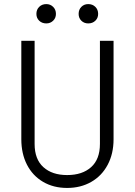

<svg xmlns="http://www.w3.org/2000/svg" viewBox="-20 -903 655 933"><path d="M531.8 -226.2Q531.8 -155.9 503.3 -102.3Q474.9 -48.7 423.6 -19.2Q372.3 10.3 306.2 10.3Q239.5 10.3 189 -19.5Q138.5 -49.2 111 -102.8Q83.6 -156.4 83.6 -226.2V-704.6H148.2V-203.6Q148.2 -129.2 190.8 -90.8Q233.3 -52.3 306.2 -52.3Q380 -52.3 422.8 -90.8Q465.6 -129.2 465.6 -203.6V-704.6H531.8ZM156.9 -835.4Q156.9 -856.4 170.5 -869.7Q184.1 -883.1 205.1 -883.1Q224.6 -883.1 238.2 -869.7Q251.8 -856.4 251.8 -835.4Q251.8 -815.4 238.2 -802.3Q224.6 -789.2 205.1 -789.2Q184.1 -789.2 170.5 -802.3Q156.9 -815.4 156.9 -835.4ZM362.1 -835.4Q362.1 -856.4 375.4 -869.7Q388.7 -883.1 408.7 -883.1Q429.7 -883.1 443.3 -869.7Q456.9 -856.4 456.9 -835.4Q456.9 -815.4 443.3 -802.3Q429.7 -789.2 408.7 -789.2Q388.7 -789.2 375.4 -802.3Q362.1 -815.4 362.1 -835.4Z"/></svg>

Font: Fira Code Fixed Light
Style: Regular
Weight: 300
Monospace: yes
Designer: Carrois Corporate, Edenspiekermann AG, Nikita Prokopov
Foundry: Carrois Corporate, Edenspiekermann AG, Nikita Prokopov
Version: Version 5.002